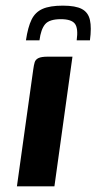

<svg xmlns="http://www.w3.org/2000/svg" viewBox="-20 -661 342 681"><path d="M40 0Q54 -104 69 -208Q84 -312 98 -415Q100 -430 103 -440Q106 -450 116.5 -455Q127 -460 149 -460H237L173 0ZM203 -641Q248 -641 270.5 -629Q293 -617 299 -590Q305 -563 299 -518H252Q258 -561 245.5 -577Q233 -593 196 -593Q155 -593 140 -575Q125 -557 120 -518H72Q79 -565 92 -591.5Q105 -618 131 -629.5Q157 -641 203 -641Z"/></svg>

Font: Genos SemiBold
Style: Italic
Weight: 600
Italic angle: -8°
Version: Version 1.010